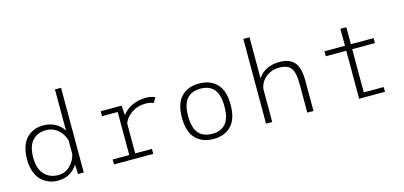

<svg xmlns="http://www.w3.org/2000/svg" viewBox="-69 -1270 3688 1751"><g transform="rotate(-15 1775.0 -394.5)"><path d="M551 0H497.5L493.5 -71V-91.5Q465.5 -44.5 417.8 -16.8Q370 11 306 11Q260.5 11 220.8 -4.8Q181 -20.5 149.5 -51.5Q118 -82.5 100 -133.8Q82 -185 82 -251Q82 -317 99.5 -367.8Q117 -418.5 147.5 -449.2Q178 -480 217 -495.5Q256 -511 301.5 -511Q366.5 -511 415.8 -484.2Q465 -457.5 493.5 -411.5V-800H551ZM141 -251Q141 -144.5 191.2 -91Q241.5 -37.5 321 -37.5Q388.5 -37.5 434.2 -83.2Q480 -129 493.5 -191V-318.5Q487 -344.5 472.2 -369.5Q457.5 -394.5 435.8 -415.8Q414 -437 383.2 -449.8Q352.5 -462.5 318 -462.5Q238 -462.5 189.5 -410.8Q141 -359 141 -251Z M1049.5 -47H1207.5V0H836.5V-47H993V-453H845V-500H1043L1048.5 -408Q1082.5 -455.5 1141.8 -483.8Q1201 -512 1272 -512Q1322.5 -512 1359.5 -495L1332.5 -446.5Q1325 -452 1304.2 -456.8Q1283.5 -461.5 1256 -461.5Q1184 -461.5 1127.2 -424Q1070.5 -386.5 1049.5 -330Z M1775.5 11Q1668 11 1606.5 -53.8Q1545 -118.5 1545 -251Q1545 -383 1606.5 -447.5Q1668 -512 1775.5 -512Q1882.5 -512 1943.8 -447.5Q2005 -383 2005 -251Q2005 -118.5 1943.8 -53.8Q1882.5 11 1775.5 11ZM1775.5 -37.5Q1859 -37.5 1902.8 -88.5Q1946.5 -139.5 1946.5 -251Q1946.5 -362 1902.8 -412.8Q1859 -463.5 1775.5 -463.5Q1692 -463.5 1647.8 -412.8Q1603.5 -362 1603.5 -251Q1603.5 -139 1647.5 -88.2Q1691.5 -37.5 1775.5 -37.5Z M2272 0V-800H2330.5V-413Q2360.5 -459 2412.5 -485.5Q2464.5 -512 2534 -512Q2631 -512 2675.5 -459.2Q2720 -406.5 2720 -284V0H2661.5V-273Q2661.5 -377 2630.2 -420Q2599 -463 2519.5 -463Q2447.5 -463 2393.8 -420.5Q2340 -378 2330.5 -310V0Z M3207 -45H3395V0H3151V-453H2957.5V-500H3151V-660H3207V-500H3421.5V-453H3207Z"/></g></svg>

Font: League Mono UltraLight
Style: Regular
Weight: 200
Width: 6
Designer: Tyler Finck
Foundry: The League of Moveable Type / Tyler Finck
Version: Version 2.210